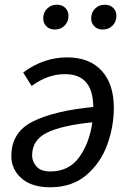

<svg xmlns="http://www.w3.org/2000/svg" viewBox="-20 -781 556 813"><path d="M462 -325Q462 -245 434 -168Q406 -91 345.5 -39.5Q285 12 192 12Q114 12 71 -26Q28 -64 28 -120Q28 -221 119 -266.5Q210 -312 375 -328Q374 -467 256 -467Q218 -467 184 -455Q150 -443 114 -417L78 -474Q165 -538 264 -538Q359 -538 410.5 -481.5Q462 -425 462 -325ZM371 -263Q241 -250 178.5 -219Q116 -188 116 -123Q116 -97 134.5 -76Q153 -55 193 -55Q272 -55 315.5 -115.5Q359 -176 371 -263ZM163 -703Q163 -728 179.5 -744.5Q196 -761 221 -761Q243 -761 256.5 -747.5Q270 -734 270 -714Q270 -689 253.5 -672.5Q237 -656 212 -656Q190 -656 176.5 -669.5Q163 -683 163 -703ZM366 -703Q366 -728 382.5 -744.5Q399 -761 424 -761Q446 -761 459.5 -747.5Q473 -734 473 -714Q473 -689 456.5 -672.5Q440 -656 415 -656Q393 -656 379.5 -669.5Q366 -683 366 -703Z"/></svg>

Font: Fira Sans Book
Style: Italic
Weight: 350
Italic angle: -8°
Designer: bBox Type GmbH & Carrois Corporate GbR & Edenspiekermann AG
Foundry: bBox Type GmbH & Carrois Corporate GbR & Edenspiekermann AG
Version: Version 4.301